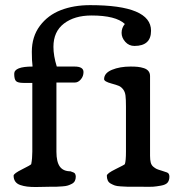

<svg xmlns="http://www.w3.org/2000/svg" viewBox="-20 -731 712 751"><path d="M387.2 -421.4Q387.2 -445.3 418 -458Q448.7 -470.7 491.2 -470.7Q507.3 -470.7 518.8 -469.5Q530.3 -468.3 542.2 -464.6Q554.2 -460.9 560.5 -453.1Q566.9 -445.3 566.9 -433.6V-137.7V-121.6Q566.9 -105.5 569.6 -95.2Q572.3 -85 579.6 -78.9Q586.9 -72.8 592.8 -70.1Q598.6 -67.4 612.1 -63.5Q625.5 -59.6 632.8 -56.6Q642.6 -53.2 642.6 -40Q642.6 -25.4 635.5 -16.8Q628.4 -8.3 609.6 -4.9Q590.8 -1.5 578.9 -0.7Q566.9 0 537.6 -0.5Q525.4 -0.5 519.5 -0.5Q515.1 -0.5 506.8 -0.5Q486.8 -0.5 477.1 -0.7Q467.3 -1 451.9 -2Q436.5 -2.9 429 -5.6Q421.4 -8.3 413.1 -12.9Q404.8 -17.6 401.4 -25.4Q397.9 -33.2 397.9 -43.9Q397.9 -52.7 432.4 -69.6Q466.8 -86.4 468.3 -88.9Q472.7 -101.6 472.7 -137.7V-314.5Q472.7 -342.3 470.9 -356.9Q469.2 -371.6 461.7 -381.3Q454.1 -391.1 445.1 -395Q436 -398.9 416 -404.3Q387.2 -412.1 387.2 -421.4ZM332.5 -710.9Q570.8 -710.9 570.8 -610.8Q570.8 -551.3 505.9 -551.3Q484.4 -551.3 470 -567.4Q455.6 -583.5 455.6 -602.5Q455.6 -622.1 468.3 -637.2Q433.1 -670.4 337.9 -670.4Q271.5 -670.4 230.2 -638.9Q189 -607.4 189 -547.9Q189 -512.7 202.1 -470.7H271.5Q306.6 -470.7 306.6 -449.2Q306.6 -432.6 296.1 -420.4Q285.6 -408.2 272.9 -408.2H200.7V-137.7Q200.7 -97.7 214.1 -79.3Q227.5 -61 255.4 -61Q270.5 -56.6 273.4 -51.8Q276.4 -46.9 276.4 -40Q276.4 -30.3 272.7 -23.2Q269 -16.1 261 -12Q252.9 -7.8 245.4 -5.4Q237.8 -2.9 223.9 -2Q210 -1 201.7 -0.7Q193.4 -0.5 177.2 -0.5Q174.8 -0.5 173.8 -0.5Q165.5 -0.5 147 0Q128.4 0.5 119.1 0.5Q100.1 0.5 86.2 -1.2Q72.3 -2.9 59.3 -7.3Q46.4 -11.7 39.8 -21Q33.2 -30.3 33.2 -43.9Q33.2 -52.2 66.7 -68.8Q100.1 -85.4 102.1 -88.9Q106.4 -110.8 106.4 -137.7V-406.7H72.3Q49.8 -406.7 42.7 -413.8Q35.6 -420.9 35.6 -442.4Q35.6 -470.7 107.4 -470.7Q104.5 -492.7 104.5 -528.3Q104.5 -587.9 136 -629.9Q167.5 -671.9 218 -691.4Q268.6 -710.9 332.5 -710.9Z"/></svg>

Font: Corben
Style: Regular
Weight: 400
Designer: vernon adams
Foundry: vernon adams
Version: Version 1.100